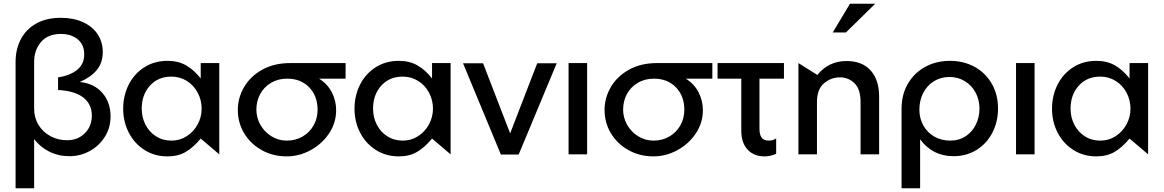

<svg xmlns="http://www.w3.org/2000/svg" viewBox="-20 -832 6275 1035"><path d="M342 -76Q399 -76 437 -113.5Q475 -151 475 -209Q475 -270 429.5 -306Q384 -342 293 -347V-415Q359 -425 396.5 -456Q434 -487 434 -539Q434 -591 399 -620Q364 -649 308 -649Q238 -649 201 -605.5Q164 -562 164 -498V-246Q164 -197 188 -158Q212 -119 253 -97.5Q294 -76 342 -76ZM354 10Q295 10 246 -14.5Q197 -39 164 -82V183H64V-499Q64 -565 91.5 -619Q119 -673 174 -704.5Q229 -736 309 -736Q376 -736 427.5 -712.5Q479 -689 506.5 -647Q534 -605 534 -551Q534 -494 502 -455Q470 -416 410 -390Q488 -382 532 -331Q576 -280 576 -204Q576 -144 545.5 -95Q515 -46 464 -18Q413 10 354 10Z M904 -419Q950 -419 987.5 -395.5Q1025 -372 1046 -332Q1067 -292 1067 -247Q1067 -201 1045.5 -161.5Q1024 -122 987 -98Q950 -74 904 -74Q857 -74 820.5 -97.5Q784 -121 764 -160.5Q744 -200 744 -246Q744 -321 788 -370Q832 -419 904 -419ZM1162 -492H1062V-409Q1025 -456 982.5 -480Q940 -504 883 -504Q812 -504 757.5 -469Q703 -434 673.5 -375Q644 -316 644 -246Q644 -176 674 -117.5Q704 -59 758.5 -24Q813 11 883 11Q940 11 981 -13Q1022 -37 1062 -85L1162 0Z M1792 -238Q1792 -170 1754 -113Q1716 -56 1654.5 -22.5Q1593 11 1525 11Q1451 11 1390.5 -23Q1330 -57 1296 -114Q1262 -171 1262 -239Q1262 -305 1296 -363Q1330 -421 1394 -456.5Q1458 -492 1544 -492H1843V-408H1700Q1746 -379 1769 -334Q1792 -289 1792 -238ZM1692 -240Q1692 -314 1647 -361Q1602 -408 1528 -408Q1479 -408 1441 -385.5Q1403 -363 1382.5 -325Q1362 -287 1362 -241Q1362 -198 1383.5 -159.5Q1405 -121 1443 -97.5Q1481 -74 1526 -74Q1573 -74 1611 -96Q1649 -118 1670.5 -156Q1692 -194 1692 -240Z M2151 -419Q2197 -419 2234.5 -395.5Q2272 -372 2293 -332Q2314 -292 2314 -247Q2314 -201 2292.5 -161.5Q2271 -122 2234 -98Q2197 -74 2151 -74Q2104 -74 2067.5 -97.5Q2031 -121 2011 -160.5Q1991 -200 1991 -246Q1991 -321 2035 -370Q2079 -419 2151 -419ZM2409 -492H2309V-409Q2272 -456 2229.5 -480Q2187 -504 2130 -504Q2059 -504 2004.5 -469Q1950 -434 1920.5 -375Q1891 -316 1891 -246Q1891 -176 1921 -117.5Q1951 -59 2005.5 -24Q2060 11 2130 11Q2187 11 2228 -13Q2269 -37 2309 -85L2409 0Z M2981 -491H2876L2730 -113L2584 -491H2476L2680 1H2776Z M3145 -492H3045V0H3145Z M3769 -238Q3769 -170 3731 -113Q3693 -56 3631.5 -22.5Q3570 11 3502 11Q3428 11 3367.5 -23Q3307 -57 3273 -114Q3239 -171 3239 -239Q3239 -305 3273 -363Q3307 -421 3371 -456.5Q3435 -492 3521 -492H3820V-408H3677Q3723 -379 3746 -334Q3769 -289 3769 -238ZM3669 -240Q3669 -314 3624 -361Q3579 -408 3505 -408Q3456 -408 3418 -385.5Q3380 -363 3359.5 -325Q3339 -287 3339 -241Q3339 -198 3360.5 -159.5Q3382 -121 3420 -97.5Q3458 -74 3503 -74Q3550 -74 3588 -96Q3626 -118 3647.5 -156Q3669 -194 3669 -240Z M4206 -492V-408H4074V-137Q4074 -74 4123 -74Q4148 -74 4164 -86V-3Q4134 11 4101 11Q4044 11 4010 -25.5Q3976 -62 3976 -128V-408H3848V-492Z M4543 -503Q4447 -503 4386 -428L4284 -492V0H4384V-282Q4384 -351 4422 -383Q4460 -415 4508 -415Q4554 -415 4586.5 -383Q4619 -351 4619 -282V0H4719V-312Q4719 -401 4673.5 -452Q4628 -503 4543 -503ZM4469 -657H4540L4698 -812H4562Z M5260 -247Q5260 -293 5239.5 -332Q5219 -371 5182 -394Q5145 -417 5098 -417Q5052 -417 5015 -394.5Q4978 -372 4957 -331.5Q4936 -291 4936 -241Q4936 -194 4957.5 -155.5Q4979 -117 5017 -95.5Q5055 -74 5102 -74Q5150 -74 5186 -98Q5222 -122 5241 -161.5Q5260 -201 5260 -247ZM5101 -504Q5175 -504 5234 -471.5Q5293 -439 5326.5 -380.5Q5360 -322 5360 -247Q5360 -177 5330.5 -118.5Q5301 -60 5246 -25Q5191 10 5120 10Q5007 10 4940 -81V183H4840V-247Q4840 -322 4874 -380.5Q4908 -439 4967.5 -471.5Q5027 -504 5101 -504Z M5557 -492H5457V0H5557Z M5911 -419Q5957 -419 5994.5 -395.5Q6032 -372 6053 -332Q6074 -292 6074 -247Q6074 -201 6052.5 -161.5Q6031 -122 5994 -98Q5957 -74 5911 -74Q5864 -74 5827.5 -97.5Q5791 -121 5771 -160.5Q5751 -200 5751 -246Q5751 -321 5795 -370Q5839 -419 5911 -419ZM6169 -492H6069V-409Q6032 -456 5989.5 -480Q5947 -504 5890 -504Q5819 -504 5764.5 -469Q5710 -434 5680.5 -375Q5651 -316 5651 -246Q5651 -176 5681 -117.5Q5711 -59 5765.5 -24Q5820 11 5890 11Q5947 11 5988 -13Q6029 -37 6069 -85L6169 0Z"/></svg>

Font: Geom
Style: Regular
Weight: 400
Version: Version 1.102